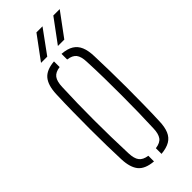

<svg xmlns="http://www.w3.org/2000/svg" viewBox="-245 -785 828 828"><g transform="rotate(-45 169.5 -371.0)"><path d="M53.5 -101Q52 -138 51 -186.2Q50 -234.5 50 -288.2Q50 -342 50.8 -395.8Q51.5 -449.5 53.5 -498Q55.5 -550 76.5 -575.5Q97.5 -601 146.5 -605V-570.5Q118.5 -567 106.5 -551Q94.5 -535 93.5 -501Q91.5 -456 90.5 -406.2Q89.5 -356.5 89.5 -304.8Q89.5 -253 90.5 -200.8Q91.5 -148.5 93.5 -98Q94.5 -65 106.5 -49.2Q118.5 -33.5 146.5 -29.5V5Q97.5 1 76.5 -24.2Q55.5 -49.5 53.5 -101ZM192.5 5V-29.5Q222 -33.5 233.2 -49.5Q244.5 -65.5 245.5 -96Q247.5 -142 248.5 -192Q249.5 -242 249.5 -294.5Q249.5 -347 248.8 -399.8Q248 -452.5 245.5 -504Q244.5 -536.5 232.5 -551.8Q220.5 -567 192.5 -570.5V-605Q226 -602.5 245.8 -590.2Q265.5 -578 275 -555.5Q284.5 -533 285.5 -498Q287 -455.5 288 -406.5Q289 -357.5 289 -305.8Q289 -254 288.2 -202Q287.5 -150 285.5 -101Q284.5 -67 275 -44.2Q265.5 -21.5 245.5 -9.8Q225.5 2 192.5 5ZM102.5 -640 181.5 -747H218.5L140.5 -640ZM205.5 -640 284.5 -747H323.5L244.5 -640Z"/></g></svg>

Font: Big Shoulders Stencil Text Thin Thin
Style: Regular
Weight: 250
Version: Version 2.001